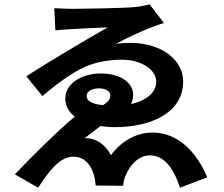

<svg xmlns="http://www.w3.org/2000/svg" viewBox="-20 -814 1040 891"><path d="M438 -404C470 -404 492 -391 492 -371C492 -356 483 -341 458 -326C399 -332 382 -349 382 -369C382 -392 411 -404 438 -404ZM674 -794C660 -790 631 -783 603 -781C554 -776 352 -773 320 -773C292 -773 249 -775 232 -776L237 -673C298 -680 442 -685 480 -687C377 -629 198 -522 102 -460L177 -368C251 -432 316 -476 368 -501C418 -525 487 -537 544 -537C635 -537 705 -492 705 -434C705 -384 657 -346 588 -331C594 -344 598 -358 598 -373C598 -429 542 -473 447 -473C361 -473 283 -427 283 -358C283 -323 299 -294 327 -273C240 -200 125 -84 49 -5L157 57C206 -18 257 -87 320 -87C364 -87 400 -59 417 2C421 17 422 29 424 47L552 48C552 35 557 16 561 5C584 -53 626 -93 676 -93C736 -93 783 -43 815 57L942 9C892 -109 806 -199 687 -199C614 -199 542 -159 495 -94C463 -152 419 -174 373 -173C395 -190 421 -210 446 -229C467 -226 490 -224 514 -224C678 -224 830 -289 830 -436C830 -534 734 -613 589 -615C567 -615 542 -614 518 -610C586 -648 686 -692 741 -707Z"/></svg>

Font: Noto Sans CJK JP Bold
Style: Regular
Weight: 700
Designer: Ryoko NISHIZUKA (kana & ideographs); Paul D. Hunt (Latin, Greek & Cyrillic); Wenlong ZHANG (bopomofo); Sandoll Communica
Foundry: Adobe Systems Incorporated
Version: Version 1.004;PS 1.004;hotconv 1.0.82;makeotf.lib2.5.63406